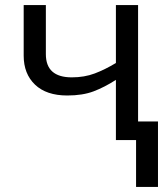

<svg xmlns="http://www.w3.org/2000/svg" viewBox="-20 -556 661 762"><path d="M528 -536V-74H607V186H520V0H440V-239Q395 -210 351.5 -193.5Q308 -177 247 -177Q164 -177 119 -220Q74 -263 74 -335V-536H162V-341Q162 -249 265 -249Q315 -249 356 -264.5Q397 -280 440 -306V-536Z"/></svg>

Font: Apis
Style: Regular
Weight: 400
Designer: Monotype Design Team
Foundry: Monotype Imaging Inc.
Version: Version 2.000; build 0001